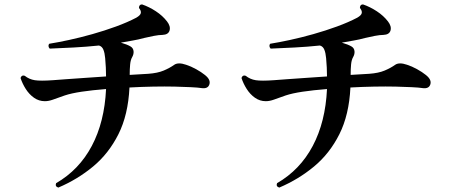

<svg xmlns="http://www.w3.org/2000/svg" viewBox="-20 -800 2040 869"><path d="M244 49Q228 44 234 29Q338 -31 395.5 -139.5Q453 -248 460 -397Q397 -392 350 -385Q303 -378 273 -368Q239 -356 219.5 -349Q200 -342 183 -342Q156 -342 134 -357.5Q112 -373 96.5 -397.5Q81 -422 73 -447Q78 -462 92 -457Q112 -441 137.5 -437Q163 -433 219 -437Q241 -439 279.5 -441.5Q318 -444 365 -447.5Q412 -451 460 -454Q460 -474 459 -494.5Q458 -515 456 -537Q454 -560 448 -575Q442 -590 428 -594Q370 -588 313 -585Q256 -582 205 -580Q200 -585 199.5 -591.5Q199 -598 203 -602Q241 -608 292 -619Q343 -630 398 -645.5Q453 -661 505 -680Q557 -699 597 -720Q616 -731 617.5 -741.5Q619 -752 609 -764Q609 -780 623 -780Q655 -769 685.5 -749Q716 -729 736 -703Q753 -681 747.5 -662Q742 -643 715 -642Q700 -642 676 -637.5Q652 -633 632 -628Q607 -621 580.5 -616.5Q554 -612 527 -607Q541 -603 552.5 -598.5Q564 -594 572 -589Q583 -582 584.5 -568.5Q586 -555 578 -541Q571 -529 569 -508Q567 -487 567 -461L651 -466Q693 -469 720.5 -480.5Q748 -492 769 -507Q787 -519 822 -507Q844 -500 867.5 -487Q891 -474 907 -461Q934 -440 928 -419Q922 -398 895 -401Q876 -404 842.5 -405.5Q809 -407 771 -408Q727 -409 673.5 -408Q620 -407 566 -404Q560 -280 516 -192.5Q472 -105 401.5 -46.5Q331 12 244 49Z M1244 49Q1228 44 1234 29Q1338 -31 1395.5 -139.5Q1453 -248 1460 -397Q1397 -392 1350 -385Q1303 -378 1273 -368Q1239 -356 1219.5 -349Q1200 -342 1183 -342Q1156 -342 1134 -357.5Q1112 -373 1096.5 -397.5Q1081 -422 1073 -447Q1078 -462 1092 -457Q1112 -441 1137.5 -437Q1163 -433 1219 -437Q1241 -439 1279.5 -441.5Q1318 -444 1365 -447.5Q1412 -451 1460 -454Q1460 -474 1459 -494.5Q1458 -515 1456 -537Q1454 -560 1448 -575Q1442 -590 1428 -594Q1370 -588 1313 -585Q1256 -582 1205 -580Q1200 -585 1199.5 -591.5Q1199 -598 1203 -602Q1241 -608 1292 -619Q1343 -630 1398 -645.5Q1453 -661 1505 -680Q1557 -699 1597 -720Q1616 -731 1617.5 -741.5Q1619 -752 1609 -764Q1609 -780 1623 -780Q1655 -769 1685.5 -749Q1716 -729 1736 -703Q1753 -681 1747.5 -662Q1742 -643 1715 -642Q1700 -642 1676 -637.5Q1652 -633 1632 -628Q1607 -621 1580.5 -616.5Q1554 -612 1527 -607Q1541 -603 1552.5 -598.5Q1564 -594 1572 -589Q1583 -582 1584.5 -568.5Q1586 -555 1578 -541Q1571 -529 1569 -508Q1567 -487 1567 -461L1651 -466Q1693 -469 1720.5 -480.5Q1748 -492 1769 -507Q1787 -519 1822 -507Q1844 -500 1867.5 -487Q1891 -474 1907 -461Q1934 -440 1928 -419Q1922 -398 1895 -401Q1876 -404 1842.5 -405.5Q1809 -407 1771 -408Q1727 -409 1673.5 -408Q1620 -407 1566 -404Q1560 -280 1516 -192.5Q1472 -105 1401.5 -46.5Q1331 12 1244 49Z"/></svg>

Font: Zen Old Mincho Black
Style: Regular
Weight: 900
Designer: Yoshimichi Ohira
Foundry: Positype
Version: Version 1.001